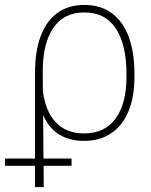

<svg xmlns="http://www.w3.org/2000/svg" viewBox="-72 -558 609 775"><path d="M268.6 -538.1Q334 -538.1 379.4 -504.6Q424.8 -471.2 447.8 -408.7Q470.7 -346.2 470.7 -259.8V-246.1Q470.7 -168.5 447.5 -110.8Q424.3 -53.2 378.4 -21.2Q332.5 10.7 266.6 10.7Q207.5 10.7 165.8 -15.9Q124 -42.5 102.1 -93.8L103.5 82H216.8V111.3H104L104.5 197.3H69.3V111.3H-51.8V82H69.3V-263.7Q69.3 -350.1 92 -411.6Q114.7 -473.1 159.4 -505.6Q204.1 -538.1 268.6 -538.1ZM101.1 -189.9Q111.3 -109.4 153.1 -64.5Q194.8 -19.5 266.6 -19.5Q352.1 -19.5 395.3 -80.3Q438.5 -141.1 438.5 -246.1V-259.8Q438.5 -377.4 395.8 -442.6Q353 -507.8 268.6 -507.8Q184.1 -507.8 141.6 -442.9Q99.1 -377.9 100.6 -263.7Z"/></svg>

Font: Pretendard Std Thin
Style: Regular
Weight: 100
Designer: Base glyphs from Inter by Rasmus Andersson; Hangeul glyphs from Noto Sans CJK(Source Han Sans) by Jang Soo-young and Kan
Foundry: Kil Hyung-jin
Version: Version 1.309